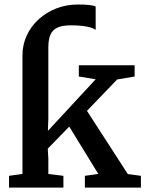

<svg xmlns="http://www.w3.org/2000/svg" viewBox="-20 -852 679 872"><path d="M21 0V-53.5L82 -62V-600.5Q82 -648.5 101.5 -690.8Q121 -733 155.8 -764.5Q190.5 -796 236 -813.8Q281.5 -831.5 333.5 -831.5Q367 -831.5 385.5 -829.2Q404 -827 414.5 -823V-716.5Q407.5 -722 392.5 -726.8Q377.5 -731.5 354.8 -734.2Q332 -737 302 -737Q264.5 -737 242 -727.2Q219.5 -717.5 209.5 -695.2Q199.5 -673 199.5 -636V-313.5L197.5 -257.5L414.5 -492L338 -504.5V-555.5H591.5V-504.5L512 -491L375 -348.5L560.5 -61.5L620 -53.5V0H365.5V-53.5L426.5 -62L294.5 -277L197 -177L199.5 -131V-62L268 -53.5V0Z"/></svg>

Font: Merriweather SemiBold
Style: Regular
Weight: 600
Version: Version 2.100